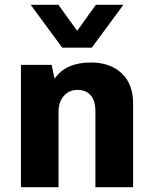

<svg xmlns="http://www.w3.org/2000/svg" viewBox="-20 -782 640 802"><path d="M67.5 0V-511H195.5L208 -453Q231.5 -487.5 269.5 -504.2Q307.5 -521 359 -521Q440.5 -521 488.2 -476Q536 -431 536 -350V0H378.5V-317Q378.5 -361.5 358.8 -384Q339 -406.5 303.5 -406.5Q279.5 -406.5 261.8 -394.8Q244 -383 234.2 -362.5Q224.5 -342 224.5 -314.5V0ZM495.5 -762 363.5 -583H240L108 -762H224L338 -603.5H266.5L380.5 -762Z"/></svg>

Font: Chivo Mono Medium
Style: Regular
Weight: 500
Monospace: yes
Designer: Hector Gatti
Foundry: Omnibus-Type
Version: Version 1.008